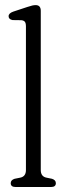

<svg xmlns="http://www.w3.org/2000/svg" viewBox="-20 -750 257 770"><path d="M143.5 -706.5V-68Q143.5 -42 166.5 -37.5L188.5 -33Q204 -28 204 -15.5Q204 0 184.5 0H42.5Q23 0 23 -15.5Q23 -28 38.5 -33L61 -37.5Q84 -42 84 -68V-644Q84 -657 79.8 -662.5Q75.5 -668 65.5 -669L30.5 -669.5Q14.5 -672.5 14.5 -685Q14.5 -697 33.5 -703.5L89.5 -722Q103 -726.5 110 -728Q117 -729.5 123 -729.5Q143.5 -729.5 143.5 -706.5Z"/></svg>

Font: Fraunces 144pt SuperSoft Light
Style: Regular
Weight: 300
Version: Version 1.000;[0bf87f6ff]